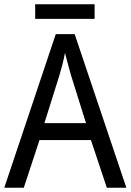

<svg xmlns="http://www.w3.org/2000/svg" viewBox="-20 -875 610 895"><path d="M478 0 404 -222H164L91 0H0L240 -716H328L569 0ZM311 -524Q308 -535 302.5 -555Q297 -575 291.5 -595.5Q286 -616 283 -629Q278 -601 270.5 -573Q263 -545 257 -524L187 -301H381ZM421 -855V-787H144V-855Z"/></svg>

Font: Noto Sans Hebrew SemiCondensed
Style: Regular
Weight: 400
Width: 4
Designer: Monotype Design Team
Foundry: Monotype Imaging Inc.
Version: Version 2.004; ttfautohint (v1.8.4.7-5d5b)